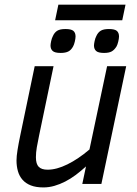

<svg xmlns="http://www.w3.org/2000/svg" viewBox="-20 -800 597 835"><path d="M212.9 -512.2 149.9 -210Q144 -182.1 140.1 -159.4Q136.2 -136.7 136.2 -116.2Q136.2 -86.9 148.4 -74.5Q160.6 -62 187 -62Q226.1 -62 273.2 -85.2Q320.3 -108.4 369.1 -149.9L445.8 -512.2H528.8L420.9 0H337.9L354 -76.2Q332 -56.2 309.6 -39.3Q287.1 -22.5 263.7 -10.5Q240.2 1.5 216.6 8.3Q192.9 15.1 168.9 15.1Q136.2 15.1 114 6.3Q91.8 -2.4 77.9 -18.3Q64 -34.2 57.9 -55.7Q51.8 -77.1 51.8 -102.1Q51.8 -120.1 56.2 -147.5Q60.5 -174.8 67.9 -210L130.9 -512.2ZM308.6 -641.1Q308.6 -636.7 307.6 -630.6Q306.6 -624.5 305.2 -618.4Q303.7 -612.3 301.8 -606.9Q299.8 -601.6 297.9 -598.1Q289.6 -582.5 277.3 -576.2Q265.1 -569.8 243.7 -569.8Q218.3 -569.8 209 -578.4Q199.7 -586.9 199.7 -602.1Q199.7 -605 200.4 -610.1Q201.2 -615.2 202.4 -621.1Q203.6 -627 205.6 -632.8Q207.5 -638.7 210 -643.1Q216.8 -658.7 229 -666.3Q241.2 -673.8 264.6 -673.8Q289.6 -673.8 299.1 -665.8Q308.6 -657.7 308.6 -641.1ZM497.6 -641.1Q497.6 -636.7 496.6 -630.6Q495.6 -624.5 494.1 -618.4Q492.7 -612.3 490.7 -606.9Q488.8 -601.6 486.8 -598.1Q477.5 -583 465.8 -576.4Q454.1 -569.8 432.6 -569.8Q407.2 -569.8 397.9 -578.4Q388.7 -586.9 388.7 -602.1Q388.7 -605 389.4 -610.1Q390.1 -615.2 391.4 -621.1Q392.6 -627 394.5 -632.8Q396.5 -638.7 398.9 -643.1Q405.8 -658.7 418 -666.3Q430.2 -673.8 453.6 -673.8Q478.5 -673.8 488 -665.8Q497.6 -657.7 497.6 -641.1ZM219.7 -711.9 233.9 -779.8H525.9L511.7 -711.9Z"/></svg>

Font: Clear Sans
Style: Italic
Weight: 400
Italic angle: -12°
Foundry: Intel Corporation
Version: Version 1.00